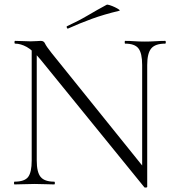

<svg xmlns="http://www.w3.org/2000/svg" viewBox="-20 -803 765 836"><path d="M118 -104V-602L140 -600V-104Q140 -53 157 -32.5Q174 -12 216 -12Q219 -12 219 -6Q219 0 216 0Q197 0 176.5 -1Q156 -2 131 -2Q107 -2 85 -1Q63 0 43 0Q41 0 41 -6Q41 -12 43 -12Q87 -12 102.5 -32.5Q118 -53 118 -104ZM621 11Q621 13 616 13.5Q611 14 609 13L157 -543Q123 -584 96.5 -598.5Q70 -613 46 -613Q43 -613 43 -619Q43 -625 46 -625Q63 -625 81 -624Q99 -623 113 -623Q127 -623 139.5 -624Q152 -625 158 -625Q171 -625 176 -613.5Q181 -602 204 -573L613 -65ZM621 -520V11L599 -20V-520Q599 -571 583 -592Q567 -613 525 -613Q523 -613 523 -619Q523 -625 525 -625Q545 -625 565.5 -623.5Q586 -622 611 -622Q634 -622 657 -623.5Q680 -625 699 -625Q702 -625 702 -619Q702 -613 699 -613Q656 -613 638.5 -592Q621 -571 621 -520ZM277 -679Q273 -677 271 -682.5Q269 -688 272 -689Q322 -712 362.5 -736Q403 -760 444 -782Q447 -784 458 -780.5Q469 -777 480.5 -771.5Q492 -766 498 -761.5Q504 -757 499 -756Q432 -740 380 -721Q328 -702 277 -679Z"/></svg>

Font: Cormorant Light
Style: Regular
Weight: 300
Designer: Christian Thalmann (Catharsis Fonts)
Foundry: Catharsis Fonts
Version: Version 4.000